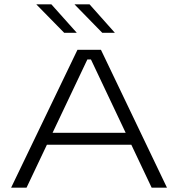

<svg xmlns="http://www.w3.org/2000/svg" viewBox="-20 -870 826 890"><path d="M31.5 0 339 -639H448L754 0H683L401.5 -594.5H385L103 0ZM182.5 -199V-254.5H603V-199ZM218 -850 335.5 -718.5V-718H277.5L149 -849V-850ZM395 -850 512 -718.5V-718H454L326 -849V-850Z"/></svg>

Font: Anek Latin Expanded Light
Style: Regular
Weight: 300
Width: 7
Designer: Yesha Goshar
Foundry: Ek Type
Version: Version 1.003